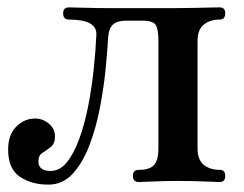

<svg xmlns="http://www.w3.org/2000/svg" viewBox="-20 -493 660 520"><path d="M111 7Q65 7 33.5 -14.5Q2 -36 2 -88Q2 -128 24 -150Q46 -172 75 -172Q96 -172 112.5 -158Q129 -144 129 -124Q129 -104 117.5 -95Q106 -86 95 -79Q84 -72 84 -56Q84 -30 117 -30Q142 -30 161 -53.5Q180 -77 194.5 -116.5Q209 -156 218.5 -204Q228 -252 233.5 -303Q239 -354 241 -399Q243 -440 167 -440Q151 -440 151 -457Q151 -473 167 -473Q178 -473 210.5 -472Q243 -471 274 -471H453Q471 -471 496.5 -471.5Q522 -472 545 -472.5Q568 -473 575 -473Q590 -473 590 -457Q590 -440 575 -440Q549 -440 532 -426.5Q515 -413 515 -381V-92Q515 -60 532 -46.5Q549 -33 575 -33Q590 -33 590 -17Q590 0 575 0Q568 0 547.5 -1Q527 -2 503.5 -2.5Q480 -3 463 -3Q446 -3 423.5 -2.5Q401 -2 382 -1Q363 0 356 0Q340 0 340 -17Q340 -33 356 -33Q386 -33 397.5 -46.5Q409 -60 409 -90V-383Q409 -413 402 -425Q395 -437 366 -437H322Q298 -437 286.5 -427Q275 -417 273 -393Q271 -357 266 -306Q261 -255 250.5 -200.5Q240 -146 222 -99Q204 -52 177 -22.5Q150 7 111 7Z"/></svg>

Font: Zen Antique
Style: Regular
Weight: 400
Designer: Yoshimichi Ohira
Foundry: Positype
Version: Version 1.001